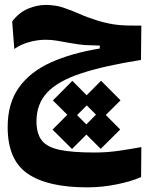

<svg xmlns="http://www.w3.org/2000/svg" viewBox="-20 -453 626 794"><path d="M340.8 321.8Q176.3 321.8 94 264.9Q11.7 208 11.7 72.8Q11.7 -26.4 58.6 -91.6Q105.5 -156.7 190.9 -195.1Q276.4 -233.4 392.6 -252.4V-264.6Q367.2 -265.1 338.9 -266.4Q310.5 -267.6 268.1 -275.4Q236.3 -281.2 214.1 -284.9Q191.9 -288.6 168.9 -288.6Q134.8 -288.6 99.9 -278.8Q64.9 -269 39.1 -250.5L30.3 -364.3Q59.1 -401.9 96.4 -417.2Q133.8 -432.6 168 -432.6Q209 -432.6 241.7 -421.6Q274.4 -410.6 308.6 -395.5Q342.3 -380.4 387.2 -366.7Q433.1 -353 472.4 -349.6Q511.7 -346.2 564.5 -347.2L563 -205.1Q408.7 -180.7 313.5 -148.9Q218.3 -117.2 174.6 -69.8Q130.9 -22.5 130.9 48.3Q130.9 99.6 152.8 127.7Q174.8 155.8 227.1 166.7Q279.3 177.7 370.1 177.7Q422.4 177.7 469.2 170.9Q516.1 164.1 564.5 155.3L563.5 279.3Q523.4 296.9 463.1 309.3Q402.8 321.8 340.8 321.8ZM277.8 163.1 197.3 83 258.3 21.5 198.7 -37.6 279.3 -118.7 338.4 -59.1 397.9 -119.1 478.5 -38.1 417.5 22.5 477.1 82.5 396.5 162.6 337.4 103.5ZM336.9 61.5 377 21 338.9 -17.1 298.8 22.9Z"/></svg>

Font: CaskaydiaMono NF
Style: Bold
Weight: 700
Designer: Aaron Bell
Foundry: Saja Typeworks
Version: Version 2111.001; ttfautohint (v1.8.4);Nerd Fonts 3.1.1